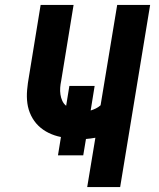

<svg xmlns="http://www.w3.org/2000/svg" viewBox="-20 -755 640 775"><path d="M332 0 365 -199Q355 -197 345.5 -196Q336 -195 327 -194L316 -128H214L226 -202Q200 -207 176.5 -218.5Q153 -230 135 -247.5Q117 -265 105.5 -288.5Q94 -312 90.5 -338Q87 -364 89.5 -392Q92 -420 97 -447L144 -735H277L227 -429Q224 -415 223 -401Q222 -387 224 -373.5Q226 -360 231.5 -348Q237 -336 247 -328L260 -408H362L346 -309Q356 -312 366.5 -317Q377 -322 386 -330L453 -735H586L465 0Z"/></svg>

Font: Iosevka XBd Ex Obl
Style: Regular
Weight: 800
Width: 7
Italic angle: -9°
Monospace: yes
Designer: Belleve Invis
Foundry: Belleve Invis
Version: Version 32.5.0; ttfautohint (v1.8.4)